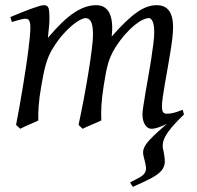

<svg xmlns="http://www.w3.org/2000/svg" viewBox="-20 -477 761 741"><path d="M689.9 -35.2Q662.1 -8.3 645 11.7Q627.9 31.7 619.1 47.6Q610.4 63.5 608.6 76.2Q606.9 88.9 609.9 101.1Q616.2 129.4 616 147.7Q615.7 166 603.5 180.9Q591.3 195.8 564.9 210Q538.6 224.1 492.7 244.1Q489.7 240.2 486.8 235.4Q483.9 230.5 482.4 226.6Q506.3 214.8 520 207Q533.7 199.2 539.3 189.7Q544.9 180.2 543.2 166.7Q541.5 153.3 535.2 130.4Q531.2 116.7 532.7 105.2Q534.2 93.8 543.7 79.8Q553.2 65.9 572.5 47.4Q591.8 28.8 624 1Q605.5 10.3 590.6 15.1Q575.7 20 564 20Q549.8 20 539.8 4.6Q529.8 -10.7 529.8 -37.1Q529.8 -45.9 533.2 -67.9Q536.6 -89.8 541.5 -119.4Q546.4 -148.9 552.5 -182.6Q558.6 -216.3 563.5 -248.3Q568.4 -280.3 571.8 -307.6Q575.2 -335 575.2 -351.1Q575.2 -381.3 569.1 -394.3Q563 -407.2 554.2 -407.2Q544.9 -407.2 530.8 -400.6Q516.6 -394 499.5 -380.1Q482.4 -366.2 463.1 -344.5Q443.8 -322.8 424.8 -293Q414.1 -275.9 407 -259.3Q399.9 -242.7 395.3 -224.9Q390.6 -207 387.2 -187.3Q383.8 -167.5 379.9 -144Q373 -99.6 371.3 -67.9Q369.6 -36.1 371.1 -12.2Q364.3 -8.8 354.5 -4.6Q344.7 -0.5 334.5 3.9Q324.2 8.3 314.7 12.5Q305.2 16.6 298.8 20L283.2 4.9Q293.9 -44.9 304 -98.6Q314 -152.3 321.8 -200.4Q329.6 -248.5 334.2 -286.1Q338.9 -323.7 338.9 -341.8Q338.9 -378.9 331.3 -393.1Q323.7 -407.2 310.1 -407.2Q303.7 -407.2 290.5 -400.9Q277.3 -394.5 260.3 -380.6Q243.2 -366.7 223.9 -345.2Q204.6 -323.7 186 -293.9Q175.8 -278.3 168.7 -261.7Q161.6 -245.1 156.5 -226.8Q151.4 -208.5 147.2 -188Q143.1 -167.5 139.2 -144Q131.3 -99.6 129.2 -67.6Q127 -35.6 127.9 -12.2Q121.6 -8.8 112.1 -4.6Q102.5 -0.5 92.5 3.9Q82.5 8.3 73.2 12.5Q64 16.6 58.1 20L42 4.9Q48.8 -29.3 55.4 -66.7Q62 -104 68.1 -141.1Q74.2 -178.2 79.6 -213.6Q85 -249 88.9 -279.3Q92.8 -309.6 95 -333.3Q97.2 -356.9 97.2 -371.1Q97.2 -382.3 95.7 -388.9Q94.2 -395.5 91.6 -399.2Q88.9 -402.8 85.4 -403.8Q82 -404.8 78.1 -404.8Q73.2 -404.8 64.7 -402.8Q56.2 -400.9 47.4 -398.4Q37.1 -395.5 25.9 -392.1L20 -411.1Q40.5 -419.9 61 -428.2Q81.5 -436.5 99.1 -442.9Q116.7 -449.2 129.9 -453.1Q143.1 -457 148.9 -457Q156.2 -457 160.6 -454.6Q165 -452.1 167.2 -446Q169.4 -439.9 170.2 -429Q170.9 -418 170.9 -400.9Q170.9 -395.5 170.2 -387.5Q169.4 -379.4 168.7 -369.9Q168 -360.4 166.7 -350.1Q165.5 -339.8 165 -331.1Q193.8 -365.2 219 -389.4Q244.1 -413.6 266.8 -428.5Q289.6 -443.4 310.3 -450.2Q331.1 -457 351.1 -457Q369.1 -457 381.3 -449.7Q393.6 -442.4 400.4 -430.2Q407.2 -418 410.2 -402.6Q413.1 -387.2 413.1 -371.1Q413.1 -361.8 412.6 -354.2Q412.1 -346.7 411.1 -335.9Q439.5 -368.7 463.4 -391.6Q487.3 -414.6 508.1 -429.2Q528.8 -443.8 547.6 -450.4Q566.4 -457 585 -457Q599.1 -457 610.8 -452.4Q622.6 -447.8 630.9 -437.5Q639.2 -427.2 643.6 -410.9Q647.9 -394.5 647.9 -371.1Q647.9 -352.5 644.8 -326.4Q641.6 -300.3 636.7 -271Q631.8 -241.7 626.5 -210.9Q621.1 -180.2 616.2 -152.6Q611.3 -125 608.2 -102.3Q605 -79.6 605 -65.9Q605 -49.3 609.9 -43.7Q614.7 -38.1 623 -38.1Q637.2 -38.1 651.1 -41.7Q665 -45.4 685.1 -53.2Z"/></svg>

Font: Gentium Plus CyrE
Style: Italic
Weight: 400
Italic angle: -8°
Designer: J. Victor Gaultney, Annie Olsen, Iska Routamaa, Becca Hirsbrunner
Foundry: SIL International
Version: Version 5.000